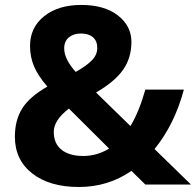

<svg xmlns="http://www.w3.org/2000/svg" viewBox="-20 -744 790 774"><path d="M238.8 -548.8Q238.8 -505.9 285.2 -454.1Q327.1 -477.5 349.6 -500Q372.1 -522.5 372.1 -550.8Q372.1 -579.1 354.5 -594Q336.9 -608.9 306.6 -608.9Q276.4 -608.9 257.6 -593.3Q238.8 -577.6 238.8 -548.8ZM419.9 -145 257.8 -306.2Q196.8 -259.8 196.8 -212.4Q196.8 -165 228.3 -140.1Q259.8 -115.2 315.4 -115.2Q371.1 -115.2 419.9 -145ZM40 -192.9Q40 -259.8 69.6 -306.9Q99.1 -354 170.9 -395Q134.3 -437 117.7 -475.3Q101.1 -513.7 101.1 -559.1Q101.1 -633.3 158 -678.7Q214.8 -724.1 307.6 -724.1Q400.4 -724.1 455.1 -681.9Q509.8 -639.6 509.8 -575.2Q509.8 -510.7 476.1 -462.6Q442.4 -414.6 367.2 -371.1L505.9 -235.8Q540.5 -293 565.9 -382.8H721.2Q684.1 -243.2 603 -143.1L750 0H565.9L509.8 -55.2Q416 9.8 297.9 9.8Q179.7 9.8 109.9 -44.9Q40 -99.6 40 -192.9Z"/></svg>

Font: OpenSans-Bold
Style: Bold
Weight: 700
Foundry: Ascender Corporation
Version: Version 1.10